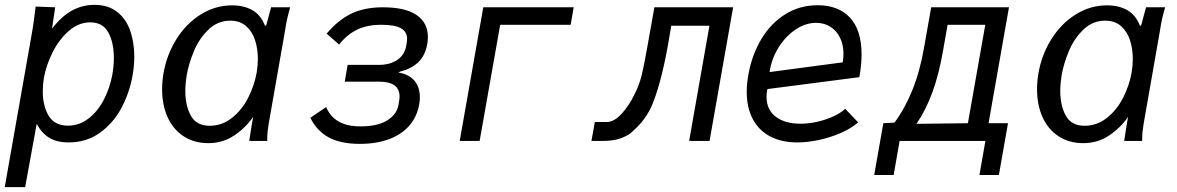

<svg xmlns="http://www.w3.org/2000/svg" viewBox="-22 -580 4842 790"><path d="M124.5 -553 205 -550 192 -461.5Q265 -560 366.5 -560Q424 -560 460.8 -530.5Q497.5 -501 514 -453Q530.5 -405 530.5 -346.5Q530.5 -308.5 523.5 -269.5Q511 -199 477.8 -136.2Q444.5 -73.5 389.2 -33.8Q334 6 260.5 6Q212 6 180.8 -13Q149.5 -32 129 -70.5L81.5 190H-2.5L107 -431Q113.5 -466.5 117.5 -496.2Q121.5 -526 124.5 -553ZM440.5 -274.5Q446.5 -310.5 446.5 -341.5Q446.5 -404.5 423.8 -446.2Q401 -488 349.5 -488Q301 -488 260.8 -452.5Q220.5 -417 194 -363.8Q167.5 -310.5 158.5 -258.5Q154 -233 154 -204Q154 -144.5 178.2 -103.8Q202.5 -63 257.5 -63Q304.5 -63 342.8 -92.8Q381 -122.5 405.8 -170.8Q430.5 -219 440.5 -274.5Z M645 -212.5Q645 -246 650.5 -277Q663.5 -354 703.5 -418.2Q743.5 -482.5 803.5 -520.2Q863.5 -558 933 -558Q982 -558 1017 -537.8Q1052 -517.5 1068.5 -473.5L1073.5 -476L1093.5 -550H1172Q1164 -522 1159.2 -500.8Q1154.5 -479.5 1151 -455L1083.5 -70.5Q1080.5 -52 1079 -38Q1077.5 -24 1077.5 0H1003.5Q1005.5 -14.5 1008.5 -32.5Q1011.5 -50.5 1014.5 -70L1019.5 -99Q988.5 -54 941.5 -22.5Q894.5 9 835.5 9Q776.5 9 733.2 -19.5Q690 -48 667.5 -98.2Q645 -148.5 645 -212.5ZM1034 -281Q1039 -311 1039 -337Q1039 -380 1027.2 -415.5Q1015.5 -451 990.2 -473Q965 -495 925.5 -495Q874 -495 836 -458.5Q798 -422 776.2 -370.2Q754.5 -318.5 746 -269.5Q740.5 -234.5 740.5 -206Q740.5 -145 763.5 -103.8Q786.5 -62.5 840.5 -62.5Q891.5 -62.5 932.2 -94.8Q973 -127 998.8 -177.2Q1024.5 -227.5 1034 -281Z M1255 -95.5 1320 -139.5Q1337 -99.5 1371.8 -79.8Q1406.5 -60 1461 -60Q1531.5 -60 1571 -84.5Q1610.5 -109 1617.5 -148L1620 -163Q1622 -172.5 1622 -183Q1622 -244 1538 -244H1396.5L1408.5 -313H1535Q1583.5 -313 1613.2 -333.8Q1643 -354.5 1649.5 -392L1651.5 -404Q1653 -412.5 1653 -420.5Q1653 -449 1628.2 -463.5Q1603.5 -478 1547 -478Q1487.5 -478 1445.8 -457.2Q1404 -436.5 1373.5 -396.5L1322 -441.5Q1368.5 -497 1422.8 -523.5Q1477 -550 1553.5 -550Q1645.5 -550 1692 -518.2Q1738.5 -486.5 1738.5 -428Q1738.5 -411.5 1736 -399Q1728 -352.5 1699.8 -324.8Q1671.5 -297 1624 -285.5L1617.5 -281.5Q1660.5 -274.5 1683 -248.2Q1705.5 -222 1705.5 -180.5Q1705.5 -164 1703 -151Q1694 -100 1662.5 -63.5Q1631 -27 1579 -7.5Q1527 12 1458.5 12Q1379 12 1329.8 -15.2Q1280.5 -42.5 1255 -95.5Z M1966.5 -550H2338.5L2326 -478H2036L1951.5 0H1869.5Z M2425.5 -78H2474.5Q2504.5 -78 2535.8 -112Q2567 -146 2589 -192.5Q2607.5 -228 2617.8 -269Q2628 -310 2644 -401L2670.5 -550H2994.5L2897.5 0H2813.5L2897 -474H2740L2725.5 -390Q2696.5 -229 2657.5 -139.5Q2639.5 -102.5 2617 -76.2Q2594.5 -50 2567.5 -28Q2542 -12.5 2516.2 -6.2Q2490.5 0 2454 0H2411.5Z M3050.5 -202Q3050.5 -237.5 3058 -277Q3073 -357.5 3111.8 -421.2Q3150.5 -485 3209.8 -521.8Q3269 -558.5 3342.5 -558.5Q3427.5 -558.5 3475.2 -507.5Q3523 -456.5 3523 -355.5Q3523 -313.5 3514 -262.5L3135.5 -213.5Q3132 -197.5 3132 -181.5Q3132 -128.5 3169.8 -99.8Q3207.5 -71 3272 -71Q3308 -71 3344.5 -79.8Q3381 -88.5 3410.5 -102.8Q3440 -117 3455.5 -132.5L3509 -76.5Q3481 -52 3438.2 -33.2Q3395.5 -14.5 3348 -4.2Q3300.5 6 3258.5 6Q3194 6 3147.2 -18.5Q3100.5 -43 3075.5 -89.8Q3050.5 -136.5 3050.5 -202ZM3448.5 -359Q3448.5 -396.5 3434.2 -425.2Q3420 -454 3394.5 -470Q3369 -486 3336 -486Q3291.5 -486 3250 -457.5Q3208.5 -429 3180.2 -382.5Q3152 -336 3144.5 -283.5L3445.5 -323.5Q3448.5 -342.5 3448.5 -359Z M3612.5 -73 3658.5 -75.5Q3700.5 -132 3731.8 -209Q3763 -286 3779.5 -381L3809.5 -550H4129.5L4045.5 -73H4125.5L4088 140H4008L4032.5 0H3679.5L3655 140H3575ZM3960.5 -73 4032 -478H3877L3858 -370Q3841 -273 3814.5 -200.5Q3788 -128 3749 -70.5Z M4245 -212.5Q4245 -246 4250.5 -277Q4263.5 -354 4303.5 -418.2Q4343.5 -482.5 4403.5 -520.2Q4463.5 -558 4533 -558Q4582 -558 4617 -537.8Q4652 -517.5 4668.5 -473.5L4673.5 -476L4693.5 -550H4772Q4764 -522 4759.2 -500.8Q4754.5 -479.5 4751 -455L4683.5 -70.5Q4680.5 -52 4679 -38Q4677.5 -24 4677.5 0H4603.5Q4605.5 -14.5 4608.5 -32.5Q4611.5 -50.5 4614.5 -70L4619.5 -99Q4588.5 -54 4541.5 -22.5Q4494.5 9 4435.5 9Q4376.5 9 4333.2 -19.5Q4290 -48 4267.5 -98.2Q4245 -148.5 4245 -212.5ZM4634 -281Q4639 -311 4639 -337Q4639 -380 4627.2 -415.5Q4615.5 -451 4590.2 -473Q4565 -495 4525.5 -495Q4474 -495 4436 -458.5Q4398 -422 4376.2 -370.2Q4354.5 -318.5 4346 -269.5Q4340.5 -234.5 4340.5 -206Q4340.5 -145 4363.5 -103.8Q4386.5 -62.5 4440.5 -62.5Q4491.5 -62.5 4532.2 -94.8Q4573 -127 4598.8 -177.2Q4624.5 -227.5 4634 -281Z"/></svg>

Font: JuliaMono
Style: Italic
Weight: 400
Italic angle: -9°
Monospace: yes
Designer: cormullion
Foundry: corm
Version: Version 0.057; ttfautohint (v1.8.4)